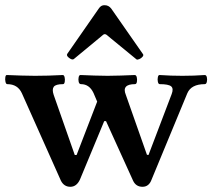

<svg xmlns="http://www.w3.org/2000/svg" viewBox="-21 -706 815 737"><path d="M249 11Q225 11 213 -12L63 -348Q47 -383 7 -383Q2 -383 0 -392Q-2 -401 -0.5 -410Q1 -419 6 -418Q32 -417 59.5 -416Q87 -415 113 -415Q163 -415 220 -418Q225 -418 227 -409.5Q229 -401 227.5 -392Q226 -383 221 -383Q193 -383 185.5 -373Q178 -363 185 -342L266 -111H273L352 -316L338 -349Q322 -383 290 -383Q283 -383 281 -392Q279 -401 281 -410Q283 -419 289 -418Q314 -417 341 -416Q368 -415 392 -415Q416 -415 443 -416Q470 -417 496 -418Q502 -418 504 -409.5Q506 -401 504.5 -392Q503 -383 497 -383Q445 -383 462 -342L543 -112L549 -111L638 -345Q646 -366 636 -374.5Q626 -383 592 -383Q587 -383 585 -392Q583 -401 585 -410Q587 -419 592 -418Q635 -415 679 -415Q723 -415 765 -418Q771 -418 773 -409.5Q775 -401 773 -392Q771 -383 765 -383Q713 -383 698 -348L561 -17Q551 11 526 11Q501 11 490 -12L386 -241H379L286 -17Q273 11 249 11ZM262 -479Q256 -475 244.5 -483.5Q233 -492 237 -499L358 -673Q367 -687 381 -686Q396 -686 406 -673L528 -498Q531 -494 526 -488Q521 -482 513.5 -479Q506 -476 503 -478L403 -560Q395 -566 390.5 -570.5Q386 -575 381 -575Q377 -575 372.5 -570.5Q368 -566 360 -560Z"/></svg>

Font: Junicode SmExp
Style: Bold
Weight: 700
Width: 6
Designer: Peter S. Baker
Version: Version 2.205; ttfautohint (v1.8.4)